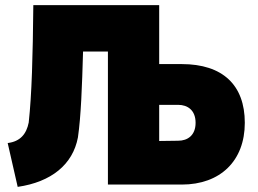

<svg xmlns="http://www.w3.org/2000/svg" viewBox="-20 -720 1006 749"><path d="M10 -162 49 9C180 -10 264 -78 284 -184C296 -267 300 -381 304 -519H401V0H689C839 0 935 -92 935 -241C935 -388 849 -470 689 -470H601V-700H110C108 -499 104 -352 92 -242C83 -197 59 -168 10 -162ZM675 -171 601 -170V-311H675C712 -311 743 -290 743 -241C743 -192 712 -171 675 -171Z"/></svg>

Font: Finlandica Black
Style: Regular
Weight: 900
Designer: Niklas Ekholm, Juho Hiilivirta, Jaakko Suomalainen
Foundry: Helsinki Type Studio
Version: Version 2.000;Glyphs 3.2 (3202)